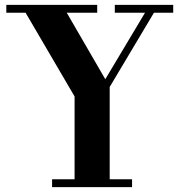

<svg xmlns="http://www.w3.org/2000/svg" viewBox="-20 -768 731 788"><path d="M193.8 0V-32.2H286.1V-372.1L85 -715.8H5.9V-748H378.9V-715.8H253.9L412.1 -442.9L575.2 -715.8H451.2V-748H690.9V-715.8H611.8L430.2 -411.1V-32.2H522V0Z"/></svg>

Font: Fin Serif Display
Style: Italic
Weight: 400
Designer: J. Blake Harris
Version: Version 1.006;FEAKit 1.0